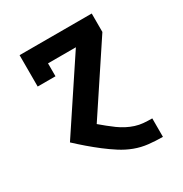

<svg xmlns="http://www.w3.org/2000/svg" viewBox="-171 -648 942 991"><g transform="rotate(-30 300.0 -152.5)"><path d="M514 215Q473 215 431.5 210.5Q390 206 351.5 191.5Q313 177 278 154.5Q243 132 210.5 107Q178 82 146.5 55Q115 28 85 0L357 -410H191V-333H85V-520H515V-410L252 -13Q271 3 290 18.5Q309 34 329 48.5Q349 63 371 74.5Q393 86 416.5 93.5Q440 101 464.5 103Q489 105 514 105H515V215Z"/></g></svg>

Font: Iosevka Etoile Extrabold
Style: Regular
Weight: 800
Designer: Belleve Invis
Foundry: Belleve Invis
Version: Version 22.1.2; ttfautohint (v1.8.4)